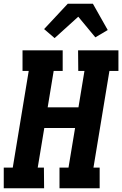

<svg xmlns="http://www.w3.org/2000/svg" viewBox="-21 -1003 651 1023"><path d="M214 0H-1V-110H47L132 -625H99V-735H313V-625H265L233 -431H397L429 -625H396L395 -735H610V-625H562L477 -110H510V0H296V-110H344L379 -321H215L180 -110H213ZM270 -800 214 -848 340 -983H474L553 -843L487 -804L396 -914Z"/></svg>

Font: Iosevka HT Extrabold Extended
Style: Italic
Weight: 800
Width: 7
Italic angle: -9°
Monospace: yes
Designer: Belleve Invis
Foundry: Belleve Invis
Version: Version 32.3.0; ttfautohint (v1.8.4)